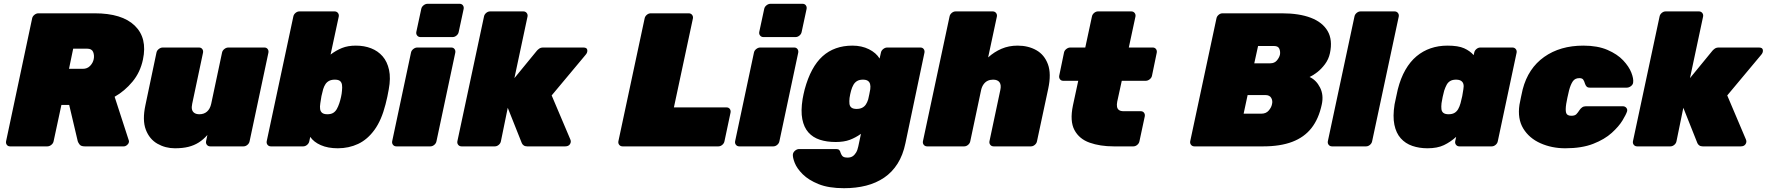

<svg xmlns="http://www.w3.org/2000/svg" viewBox="-20 -770 9294 1010"><path d="M33 0Q22 0 16 -8Q10 -16 12 -27L149 -673Q151 -684 161 -692Q171 -700 182 -700H478Q622 -700 689 -635Q756 -570 732 -457Q718 -390 677 -340.5Q636 -291 583 -261L657 -33Q658 -30 658.5 -28Q659 -26 658 -22Q656 -13 648 -6.5Q640 0 631 0H426Q406 0 398.5 -10Q391 -20 389 -27L344 -218H303L262 -27Q260 -16 250 -8Q240 0 229 0ZM343 -408H416Q439 -408 454 -423.5Q469 -439 473 -459Q477 -479 470 -496.5Q463 -514 438 -514H365Z M900 10Q850 10 808 -14Q766 -38 747 -88Q728 -138 745 -217L803 -493Q805 -504 815 -512Q825 -520 836 -520H1027Q1038 -520 1044 -512Q1050 -504 1048 -493L991 -224Q987 -206 990 -194Q993 -182 1003 -175.5Q1013 -169 1029 -169Q1053 -169 1069 -183Q1085 -197 1091 -224L1148 -493Q1150 -504 1160 -512Q1170 -520 1181 -520H1371Q1382 -520 1388 -512Q1394 -504 1392 -493L1293 -27Q1291 -16 1281.5 -8Q1272 0 1261 0H1086Q1075 0 1068.5 -8Q1062 -16 1064 -27L1071 -60Q1050 -36 1025.5 -20.5Q1001 -5 971 2.5Q941 10 900 10Z M1757 10Q1705 10 1667.5 -6.5Q1630 -23 1612 -50L1607 -27Q1605 -16 1595.5 -8Q1586 0 1575 0H1405Q1394 0 1387.5 -8Q1381 -16 1383 -27L1523 -683Q1525 -694 1534.5 -702Q1544 -710 1555 -710H1740Q1751 -710 1757.5 -702Q1764 -694 1762 -683L1719 -483Q1748 -505 1779 -517.5Q1810 -530 1852 -530Q1896 -530 1932 -516Q1968 -502 1992.5 -474Q2017 -446 2026.5 -402.5Q2036 -359 2025 -300Q2021 -278 2017.5 -261Q2014 -244 2008 -221Q1987 -138 1950 -87Q1913 -36 1864 -13Q1815 10 1757 10ZM1702 -169Q1721 -169 1732.5 -176Q1744 -183 1751.5 -196Q1759 -209 1765 -227Q1770 -242 1774 -260Q1778 -278 1779 -293Q1781 -311 1779 -324Q1777 -337 1768.5 -344Q1760 -351 1741 -351Q1724 -351 1712 -345Q1700 -339 1692.5 -328Q1685 -317 1680 -301Q1674 -279 1671 -264.5Q1668 -250 1665 -227Q1662 -209 1664 -196Q1666 -183 1675 -176Q1684 -169 1702 -169Z M2065 0Q2054 0 2047.5 -8Q2041 -16 2043 -27L2142 -493Q2144 -504 2154 -512Q2164 -520 2175 -520H2354Q2365 -520 2371 -512Q2377 -504 2375 -493L2276 -27Q2274 -16 2264.5 -8Q2255 0 2244 0ZM2192 -575Q2181 -575 2174.5 -583Q2168 -591 2170 -602L2196 -723Q2198 -734 2208 -742Q2218 -750 2229 -750H2398Q2409 -750 2415 -742Q2421 -734 2419 -723L2393 -602Q2391 -591 2381.5 -583Q2372 -575 2361 -575Z M2408 0Q2397 0 2390.5 -8Q2384 -16 2386 -27L2526 -683Q2528 -694 2537.5 -702Q2547 -710 2558 -710H2733Q2744 -710 2750.5 -702Q2757 -694 2755 -683L2686 -359L2804 -503Q2807 -507 2815.5 -513.5Q2824 -520 2837 -520H3049Q3068 -520 3069.5 -506.5Q3071 -493 3060 -481L2882 -268L2980 -37Q2986 -24 2978.5 -12Q2971 0 2953 0H2753Q2742 0 2735 -5Q2728 -10 2725 -17L2651 -203L2615 -27Q2613 -16 2603.5 -8Q2594 0 2583 0Z M3255 0Q3244 0 3237.5 -8Q3231 -16 3233 -27L3371 -673Q3373 -684 3382.5 -692Q3392 -700 3403 -700H3603Q3614 -700 3620.5 -692Q3627 -684 3625 -673L3525 -205H3802Q3813 -205 3819 -197Q3825 -189 3823 -178L3791 -27Q3789 -16 3779.5 -8Q3770 0 3759 0Z M3869 0Q3858 0 3851.5 -8Q3845 -16 3847 -27L3946 -493Q3948 -504 3958 -512Q3968 -520 3979 -520H4158Q4169 -520 4175 -512Q4181 -504 4179 -493L4080 -27Q4078 -16 4068.5 -8Q4059 0 4048 0ZM3996 -575Q3985 -575 3978.5 -583Q3972 -591 3974 -602L4000 -723Q4002 -734 4012 -742Q4022 -750 4033 -750H4202Q4213 -750 4219 -742Q4225 -734 4223 -723L4197 -602Q4195 -591 4185.5 -583Q4176 -575 4165 -575Z M4420 220Q4339 220 4286 198.5Q4233 177 4202.5 146.5Q4172 116 4160.5 86.5Q4149 57 4151 41Q4153 30 4163 22Q4173 14 4184 14H4379Q4390 14 4395 19.5Q4400 25 4402 34Q4405 42 4409 48Q4413 54 4420 56.5Q4427 59 4439 59Q4454 59 4464.5 52.5Q4475 46 4483 33Q4491 20 4495 0L4509 -66Q4481 -46 4450.5 -34.5Q4420 -23 4376 -23Q4329 -23 4292.5 -35Q4256 -47 4232.5 -73.5Q4209 -100 4200.5 -143Q4192 -186 4202 -249Q4205 -264 4207 -274.5Q4209 -285 4213 -300Q4229 -359 4252.5 -402.5Q4276 -446 4307 -474Q4338 -502 4377.5 -516Q4417 -530 4464 -530Q4513 -530 4551 -511Q4589 -492 4607 -462L4614 -493Q4616 -504 4626 -512Q4636 -520 4647 -520H4822Q4833 -520 4839 -512Q4845 -504 4843 -493L4743 -17Q4730 46 4701.5 91Q4673 136 4631 164.5Q4589 193 4536 206.5Q4483 220 4420 220ZM4486 -197Q4503 -197 4515 -203Q4527 -209 4534.5 -220Q4542 -231 4547 -247Q4549 -255 4553 -274.5Q4557 -294 4558 -301Q4560 -317 4557 -328Q4554 -339 4545 -345Q4536 -351 4519 -351Q4501 -351 4489 -344Q4477 -337 4469.5 -324Q4462 -311 4457 -293Q4455 -286 4452.5 -274.5Q4450 -263 4449 -255Q4447 -237 4448.5 -224Q4450 -211 4459 -204Q4468 -197 4486 -197Z M4857 0Q4846 0 4839.5 -8Q4833 -16 4835 -27L4975 -683Q4977 -694 4986.5 -702Q4996 -710 5007 -710H5202Q5213 -710 5219.5 -702Q5226 -694 5224 -683L5178 -468Q5210 -497 5248.5 -513.5Q5287 -530 5333 -530Q5389 -530 5431.5 -506Q5474 -482 5492.5 -432Q5511 -382 5494 -303L5435 -27Q5433 -16 5423.5 -8Q5414 0 5403 0H5207Q5196 0 5189.5 -8Q5183 -16 5185 -27L5242 -296Q5248 -323 5238 -337Q5228 -351 5204 -351Q5188 -351 5175.5 -345Q5163 -339 5154 -326.5Q5145 -314 5141 -296L5084 -27Q5082 -16 5072.5 -8Q5063 0 5052 0Z M5839 0Q5767 0 5712 -19.5Q5657 -39 5632 -86Q5607 -133 5624 -215L5652 -345H5573Q5562 -345 5556 -353Q5550 -361 5552 -372L5577 -493Q5579 -504 5589 -512Q5599 -520 5610 -520H5689L5724 -683Q5726 -694 5735.5 -702Q5745 -710 5756 -710H5931Q5942 -710 5948.5 -702Q5955 -694 5953 -683L5918 -520H6044Q6055 -520 6061 -512Q6067 -504 6065 -493L6040 -372Q6038 -361 6028 -353Q6018 -345 6007 -345H5881L5857 -235Q5854 -220 5856 -208.5Q5858 -197 5866.5 -191Q5875 -185 5890 -185H5981Q5992 -185 5998 -177Q6004 -169 6002 -158L5974 -27Q5972 -16 5962.5 -8Q5953 0 5942 0Z M6263 0Q6252 0 6245.5 -8Q6239 -16 6241 -27L6379 -673Q6381 -684 6390.5 -692Q6400 -700 6411 -700H6723Q6814 -700 6875.5 -676.5Q6937 -653 6964 -606.5Q6991 -560 6976 -490Q6969 -458 6950 -432.5Q6931 -407 6909 -390Q6887 -373 6869 -365Q6904 -349 6924 -309.5Q6944 -270 6933 -220Q6917 -145 6879 -96.5Q6841 -48 6778 -24Q6715 0 6625 0ZM6522 -172H6615Q6640 -172 6654 -188.5Q6668 -205 6671 -221Q6676 -239 6667.5 -254.5Q6659 -270 6636 -270H6543ZM6578 -437H6662Q6684 -437 6696.5 -451.5Q6709 -466 6713 -482Q6716 -498 6710 -513Q6704 -528 6682 -528H6598Z M6987 0Q6976 0 6969.5 -8Q6963 -16 6965 -27L7105 -683Q7107 -694 7116.5 -702Q7126 -710 7137 -710H7316Q7327 -710 7333.5 -702Q7340 -694 7338 -683L7198 -27Q7196 -16 7186.5 -8Q7177 0 7166 0Z M7489 10Q7446 10 7409.5 -2.5Q7373 -15 7348.5 -42.5Q7324 -70 7315 -114Q7306 -158 7316 -221Q7321 -244 7324.5 -261Q7328 -278 7333 -300Q7348 -359 7373 -402.5Q7398 -446 7431.5 -474Q7465 -502 7506 -516Q7547 -530 7594 -530Q7651 -530 7682 -516Q7713 -502 7732 -480L7735 -493Q7737 -504 7746.5 -512Q7756 -520 7767 -520H7936Q7947 -520 7953.5 -512Q7960 -504 7958 -493L7859 -27Q7857 -16 7847.5 -8Q7838 0 7827 0H7657Q7646 0 7639.5 -8Q7633 -16 7635 -27L7640 -50Q7610 -23 7575.5 -6.5Q7541 10 7489 10ZM7600 -169Q7619 -169 7631 -176Q7643 -183 7650.5 -196Q7658 -209 7663 -227Q7669 -250 7672 -264.5Q7675 -279 7678 -301Q7681 -317 7678 -328Q7675 -339 7665.5 -345Q7656 -351 7639 -351Q7621 -351 7609 -344Q7597 -337 7590 -324Q7583 -311 7577 -293Q7573 -278 7569 -260Q7565 -242 7563 -227Q7561 -209 7562.5 -196Q7564 -183 7573 -176Q7582 -169 7600 -169Z M8214 10Q8143 10 8083.5 -16.5Q8024 -43 7993 -94Q7962 -145 7973 -219Q7976 -235 7981 -259Q7986 -283 7990 -300Q8019 -411 8103 -470.5Q8187 -530 8309 -530Q8384 -530 8436 -507.5Q8488 -485 8518.5 -452.5Q8549 -420 8561.5 -388Q8574 -356 8571 -336Q8570 -325 8559.5 -317Q8549 -309 8538 -309H8343Q8332 -309 8326.5 -314.5Q8321 -320 8318 -329Q8314 -343 8308.5 -351Q8303 -359 8288 -359Q8265 -359 8253.5 -342Q8242 -325 8234 -295Q8229 -273 8225 -255.5Q8221 -238 8219 -224Q8214 -192 8218.5 -176.5Q8223 -161 8246 -161Q8264 -161 8272 -169Q8280 -177 8289 -191Q8295 -200 8303 -205.5Q8311 -211 8322 -211H8517Q8528 -211 8535 -203Q8542 -195 8539 -184Q8534 -168 8515 -136.5Q8496 -105 8458.5 -71Q8421 -37 8361 -13.5Q8301 10 8214 10Z M8592 0Q8581 0 8574.5 -8Q8568 -16 8570 -27L8710 -683Q8712 -694 8721.5 -702Q8731 -710 8742 -710H8917Q8928 -710 8934.5 -702Q8941 -694 8939 -683L8870 -359L8988 -503Q8991 -507 8999.5 -513.5Q9008 -520 9021 -520H9233Q9252 -520 9253.5 -506.5Q9255 -493 9244 -481L9066 -268L9164 -37Q9170 -24 9162.5 -12Q9155 0 9137 0H8937Q8926 0 8919 -5Q8912 -10 8909 -17L8835 -203L8799 -27Q8797 -16 8787.5 -8Q8778 0 8767 0Z"/></svg>

Font: Rubik Light Black
Style: Italic
Weight: 900
Italic angle: -12°
Version: Version 2.104